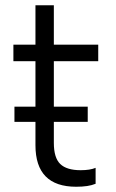

<svg xmlns="http://www.w3.org/2000/svg" viewBox="-20 -700 440 731"><path d="M270 11Q115 11 115 -147V-236H35V-294H115V-467H31V-530H115V-680H185V-530H354V-467H185V-294H314V-236H185V-156Q185 -99 209.5 -75.5Q234 -52 287 -52Q323 -52 344 -61V0H343Q317 11 270 11Z"/></svg>

Font: Tanohe Sans
Style: Regular
Weight: 400
Designer: Village Type and Design LLC & Cristiano Sobral
Foundry: Cooper Hewitt Smithsonian Design Museum
Version: Version 1.00;September 29, 2021;FontCreator 13.0.0.2655 64-b